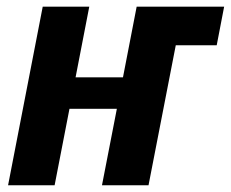

<svg xmlns="http://www.w3.org/2000/svg" viewBox="-20 -548 683 568"><path d="M244.1 -528.3 203.6 -319.3H343.8L384.3 -528.3H643.1L621.1 -414.1H500L419.4 0H281.7L325.7 -226.1H185.5L141.6 0H3.9L106.4 -528.3Z"/></svg>

Font: Liberation Mono
Style: Bold Italic
Weight: 700
Italic angle: -12°
Monospace: yes
Designer: Steve Matteson
Foundry: Ascender Corporation
Version: Version 2.1.5